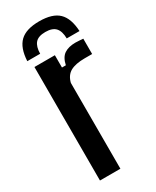

<svg xmlns="http://www.w3.org/2000/svg" viewBox="-199 -825 713 879"><g transform="rotate(-30 158.0 -385.0)"><path d="M52 0V-600H160V-535H180.5Q188.5 -573 211 -588Q233.5 -603 270 -603Q281 -603 291.5 -602Q302 -601 310.5 -600.5V-519.5H271.5Q223 -519.5 196 -504.8Q169 -490 160 -453.5V0ZM175 -770.5Q245 -770.5 277.2 -739.2Q309.5 -708 313 -639.5H245.5Q245 -677.5 228.5 -695.8Q212 -714 175 -714Q137.5 -714 121.5 -695.5Q105.5 -677 105 -639.5H37Q40.5 -708 73 -739.2Q105.5 -770.5 175 -770.5Z"/></g></svg>

Font: Big Shoulders Medium
Style: Regular
Weight: 500
Designer: Patric King
Foundry: XO Type Co
Version: Version 2.002